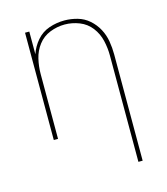

<svg xmlns="http://www.w3.org/2000/svg" viewBox="-111 -624 798 916"><g transform="rotate(-15 288.0 -166.5)"><path d="M459 205H480V-320Q480 -353 474.5 -385.5Q469 -418 453.5 -447Q438 -476 413 -498Q388 -520 356 -529Q324 -538 292 -538Q253 -538 216.5 -525.5Q180 -513 154.5 -483.5Q129 -454 117 -418V-530H96V0H117V-320Q117 -357 125.5 -394Q134 -431 157 -461Q180 -491 215.5 -505Q251 -519 288 -519Q325 -519 360.5 -505Q396 -491 419 -461Q442 -431 450.5 -394Q459 -357 459 -320Z"/></g></svg>

Font: Iosevka Sparkle Thin
Style: Regular
Weight: 100
Designer: Belleve Invis
Foundry: Belleve Invis
Version: Version 4.5.0; ttfautohint (v1.8.3)